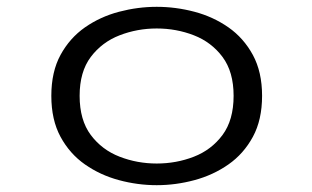

<svg xmlns="http://www.w3.org/2000/svg" viewBox="-20 -532 915 563"><path d="M439.5 11Q383.5 11 328.8 -3.8Q274 -18.5 229.2 -49.8Q184.5 -81 157.5 -130.8Q130.5 -180.5 130.5 -251Q130.5 -321.5 157.5 -371Q184.5 -420.5 229.2 -451.8Q274 -483 329 -497.5Q384 -512 439.5 -512Q495.5 -512 550.2 -497.5Q605 -483 649.8 -451.8Q694.5 -420.5 721.5 -370.8Q748.5 -321 748.5 -251Q748.5 -180.5 721.5 -130.8Q694.5 -81 649.8 -49.8Q605 -18.5 550.2 -3.8Q495.5 11 439.5 11ZM439.5 -52.5Q497 -52.5 548.5 -72.5Q600 -92.5 632.5 -136.2Q665 -180 665 -251Q665 -321.5 632.5 -365Q600 -408.5 548.5 -428.5Q497 -448.5 439.5 -448.5Q382.5 -448.5 330.8 -428.5Q279 -408.5 246.2 -365Q213.5 -321.5 213.5 -251Q213.5 -180 246.2 -136.2Q279 -92.5 330.8 -72.5Q382.5 -52.5 439.5 -52.5Z"/></svg>

Font: Trispace SemiExpanded Light
Style: Regular
Weight: 300
Width: 6
Designer: Tyler Finck
Foundry: Etcetera Type Company
Version: Version 1.210; ttfautohint (v1.8.3)